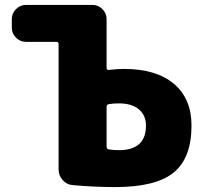

<svg xmlns="http://www.w3.org/2000/svg" viewBox="-20 -750 831 780"><path d="M463 -140Q573 -140 573 -240Q573 -281 544.5 -305.5Q516 -330 463 -330Q442 -330 422 -327Q413 -325 413 -316V-154Q413 -145 422 -143Q443 -140 463 -140ZM483 -470Q615 -470 686.5 -409.5Q758 -349 758 -240Q758 -108 685.5 -49Q613 10 448 10Q365 10 275 2Q251 0 234.5 -18.5Q218 -37 218 -62V-571Q218 -580 209 -580H85Q62 -580 45 -597Q28 -614 28 -637V-673Q28 -696 45 -713Q62 -730 85 -730H356Q379 -730 396 -713Q413 -696 413 -673V-474Q413 -471 415.5 -468Q418 -465 421 -466Q459 -470 483 -470Z"/></svg>

Font: Rounded Mplus 1c Black
Style: Regular
Weight: 900
Version: Version 1.059.20150529